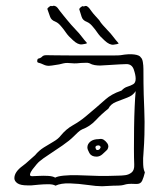

<svg xmlns="http://www.w3.org/2000/svg" viewBox="-20 -644 564 668"><path d="M335 4Q316 4 285 -0.5Q254 -5 223 -6Q192 -7 173 2Q165 -3 148.5 -3Q132 -3 115.5 -1.5Q99 0 89 1H76Q51 1 40.5 -6.5Q30 -14 30 -24Q30 -46 59 -67Q70 -75 80 -84.5Q90 -94 102 -104Q115 -120 132.5 -131Q150 -142 166.5 -151.5Q183 -161 192 -173Q210 -195 234 -208.5Q258 -222 277 -238Q295 -253 312.5 -268Q330 -283 348 -299Q357 -307 370 -314.5Q383 -322 403 -329Q412 -339 423.5 -342.5Q435 -346 443.5 -351Q452 -356 452 -370Q452 -383 445.5 -402Q439 -421 420 -421Q416 -421 395.5 -420Q375 -419 354.5 -417.5Q334 -416 328 -416Q319 -416 309.5 -417.5Q300 -419 291 -424Q286 -426 278 -425.5Q270 -425 262 -425Q244 -423 238.5 -423.5Q233 -424 214 -425Q207 -425 200.5 -423.5Q194 -422 186 -420Q167 -417 160.5 -416Q154 -415 150 -415Q140 -415 131 -419.5Q122 -424 113 -426Q109 -427 109.5 -433Q110 -439 113 -440Q122 -442 126.5 -447Q131 -452 141 -452Q147 -452 173.5 -451.5Q200 -451 236.5 -451Q273 -451 309 -451Q345 -451 370.5 -451Q396 -451 400 -452Q428 -457 447 -454.5Q466 -452 470 -444Q475 -440 477 -428Q479 -416 479 -404Q479 -349 480 -316Q481 -283 482 -261Q483 -239 483 -220Q483 -201 482.5 -175.5Q482 -150 479 -108Q478 -101 478 -94Q478 -87 478 -80Q478 -70 479 -61.5Q480 -53 484 -44Q480 -27 474.5 -15Q469 -3 453 -4Q434 -5 426 -4Q418 -3 413.5 -1.5Q409 0 401.5 1Q394 2 375 2Q365 2 355 3Q345 4 335 4ZM172 -26Q181 -31 202 -33Q223 -35 247.5 -34.5Q272 -34 292.5 -33Q313 -32 322 -32Q340 -32 358.5 -32Q377 -32 395 -33Q403 -33 415.5 -34.5Q428 -36 438 -44Q448 -52 447 -72Q446 -93 446 -127Q446 -161 446.5 -199.5Q447 -238 448.5 -272Q450 -306 452 -327Q443 -312 423 -304.5Q403 -297 384 -289.5Q365 -282 357 -266Q334 -248 313.5 -226Q293 -204 266 -194Q259 -191 251 -183.5Q243 -176 236 -169Q222 -155 197.5 -138Q173 -121 150 -106Q127 -91 118 -83Q115 -81 107.5 -72.5Q100 -64 93 -54.5Q86 -45 84.5 -38Q83 -31 92 -31Q99 -31 115 -32Q131 -33 147.5 -32Q164 -31 172 -26ZM316 -99Q298 -99 291 -111.5Q284 -124 284 -131Q284 -143 294.5 -151.5Q305 -160 324 -160Q334 -162 340.5 -158Q347 -154 353 -146Q361 -135 353 -123Q346 -116 336.5 -107.5Q327 -99 316 -99ZM319 -122Q326 -122 329 -129Q331 -131 329 -135Q325 -139 322 -138Q312 -138 312 -131Q312 -130 313.5 -126Q315 -122 319 -122ZM283 -494Q279 -491 265 -489.5Q251 -488 234 -504Q218 -518 209.5 -530.5Q201 -543 193 -552Q189 -557 184 -561.5Q179 -566 172 -569Q158 -574 154 -586.5Q150 -599 145 -612Q144 -615 150.5 -620Q157 -625 159 -623Q161 -622 164.5 -623.5Q168 -625 171 -623Q176 -622 180.5 -616.5Q185 -611 189 -605Q194 -598 200.5 -590.5Q207 -583 214 -574Q221 -565 228 -557.5Q235 -550 245 -539Q255 -529 264 -517Q273 -505 283 -494ZM393 -493Q389 -490 375 -488.5Q361 -487 344 -503Q328 -517 319.5 -529.5Q311 -542 303 -551Q299 -556 294 -560.5Q289 -565 282 -568Q268 -573 264 -585.5Q260 -598 256 -611Q255 -614 261 -619Q267 -624 269 -622Q271 -621 274.5 -622.5Q278 -624 281 -623Q286 -621 290.5 -615.5Q295 -610 299 -604Q304 -597 311 -589.5Q318 -582 325 -574Q331 -564 338 -556.5Q345 -549 355 -538Q365 -528 374 -516Q383 -504 393 -493Z"/></svg>

Font: Sankofa Display
Style: Regular
Weight: 400
Designer: Batsirai Madzonga
Foundry: Batsirai Madzonga
Version: Version 1.000; ttfautohint (v1.8.4.7-5d5b)